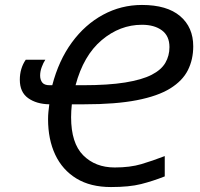

<svg xmlns="http://www.w3.org/2000/svg" viewBox="-20 -745 806 775"><path d="M428 10Q345 10 288.5 -24.5Q232 -59 203 -120.5Q174 -182 174 -264Q174 -279 175.5 -294Q177 -309 179 -324Q127 -325 93.5 -349Q60 -373 60 -423Q60 -469 84 -504H163Q155 -492 148.5 -474.5Q142 -457 142 -440Q142 -423 150.5 -412Q159 -401 180 -401H191Q217 -501 270 -573.5Q323 -646 396 -685.5Q469 -725 553 -725Q654 -725 707 -680Q760 -635 760 -558Q760 -505 738.5 -462Q717 -419 667 -388Q617 -357 532 -340.5Q447 -324 321 -324H270Q267 -296 267 -272Q267 -167 316 -118Q365 -69 443 -69Q505 -69 550.5 -82.5Q596 -96 645 -115V-33Q597 -14 549.5 -2Q502 10 428 10ZM314 -401Q417 -401 485 -412Q553 -423 592 -443Q631 -463 647.5 -491.5Q664 -520 664 -555Q664 -600 633.5 -622.5Q603 -645 553 -645Q464 -645 390.5 -583Q317 -521 285 -401Z"/></svg>

Font: Noto Sans
Style: Italic
Weight: 400
Italic angle: -12°
Designer: Monotype Design Team
Foundry: Monotype Imaging Inc.
Version: Version 2.013; ttfautohint (v1.8.4.7-5d5b)